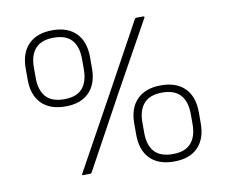

<svg xmlns="http://www.w3.org/2000/svg" viewBox="-75 -759 1020 864"><g transform="rotate(-10 434.5 -327.5)"><path d="M239 0Q233 0 236 -6L418 -336L591 -652Q594 -656 598 -656H629Q637 -656 634 -650L457 -331L278 -3Q276 -2 274.5 -1Q273 0 271 0ZM216 -318Q144 -318 106 -357Q68 -396 68 -466V-517Q68 -588 106.5 -627Q145 -666 216 -666Q286 -666 324 -627Q362 -588 362 -517V-466Q362 -396 324 -357Q286 -318 216 -318ZM216 -351Q272 -351 298.5 -381.5Q325 -412 325 -468V-515Q325 -572 298.5 -602Q272 -632 216 -632Q159 -632 132 -601.5Q105 -571 105 -515V-468Q105 -412 131.5 -381.5Q158 -351 216 -351ZM654 11Q582 11 544 -28Q506 -67 506 -138V-189Q506 -259 544.5 -298Q583 -337 654 -337Q725 -337 763 -298Q801 -259 801 -189V-138Q801 -67 763 -28Q725 11 654 11ZM654 -23Q710 -23 737 -53.5Q764 -84 764 -140V-187Q764 -243 737 -273.5Q710 -304 654 -304Q597 -304 570 -273.5Q543 -243 543 -187V-140Q543 -83 570 -53Q597 -23 654 -23Z"/></g></svg>

Font: Sofia Sans Semi Condensed ExtraLight
Style: Regular
Weight: 250
Version: Version 4.100